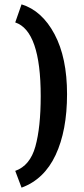

<svg xmlns="http://www.w3.org/2000/svg" viewBox="-20 -772 388 882"><path d="M50 -669 79 -752Q173 -723 230.5 -615Q288 -507 288 -339.5Q288 -172 235.5 -60Q183 52 79 90L50 13Q118 -11 142.5 -99Q167 -187 167 -330Q167 -630 50 -669Z"/></svg>

Font: Convergence
Style: Regular
Weight: 400
Designer: Nicolas Silva and John Vargas
Foundry: Nicolas Silva and Jonh Vargas
Version: Version 1.002